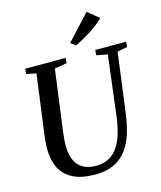

<svg xmlns="http://www.w3.org/2000/svg" viewBox="-141 -1089 1009 1201"><g transform="rotate(-15 363.0 -489.0)"><path d="M658.5 -696.5 607 -306Q596 -223 573.8 -163.2Q551.5 -103.5 516.8 -65.2Q482 -27 434.8 -8.5Q387.5 10 327 10Q238.5 10 183.2 -17.8Q128 -45.5 102 -96.2Q76 -147 75 -215.5Q75 -234 75.8 -253.2Q76.5 -272.5 79 -292.5L133 -696.5L69 -709.5L73 -743H334.5L331 -709.5L252 -696L199 -299.5Q195.5 -274 193.8 -250.5Q192 -227 192.5 -207Q193 -159 208.2 -121.5Q223.5 -84 257.2 -62.8Q291 -41.5 346.5 -41.5Q403.5 -41.5 444.2 -70.5Q485 -99.5 510.8 -158.8Q536.5 -218 547.5 -309.5L595 -696L523 -709.5L526.5 -743H726L722.5 -709.5ZM418 -801 385.5 -825.5 535.5 -987.5 608.5 -927.5Q584 -903 550.8 -879.2Q517.5 -855.5 482.5 -835.5Q447.5 -815.5 418 -801Z"/></g></svg>

Font: Merriweather 72pt Medium
Style: Italic
Weight: 500
Italic angle: -7.8°
Version: Version 2.101